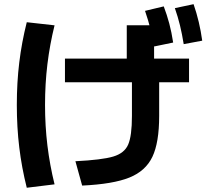

<svg xmlns="http://www.w3.org/2000/svg" viewBox="-20 -838 978 903"><path d="M600.5 -292.8V-511.7H576.2V-719.2H704.7V-511.7H728.6V-292.8Q728.6 -167.7 696.8 -100.7Q665 -33.7 588.5 -2.9Q512.1 28 366.4 34.8L334.7 -79.7Q459.6 -86 512.4 -101.7Q565.3 -117.4 582.9 -158.3Q600.5 -199.1 600.5 -292.8ZM59.1 -344.7Q59.1 -449.9 70.6 -544.2Q82 -638.5 105.9 -733.5L236.6 -718.9Q214.3 -628.9 203 -536.3Q191.8 -443.8 191.8 -344.7Q191.8 -246.2 203 -153.7Q214.3 -61.1 236.6 29L105.9 45Q82 -50.1 70.6 -144.6Q59.1 -239.1 59.1 -344.7ZM285.5 -562.4H869.1V-451H285.5ZM662.1 -786.9 750.1 -808Q765.3 -767.9 776.2 -727.1Q787 -686.3 794.4 -637.9L705.3 -619.5Q691.5 -701 662.1 -786.9ZM802.4 -799.7 890.4 -818.4Q918.9 -736.1 931.1 -646.7L844 -630.4Q836.3 -678.1 826.5 -718.5Q816.7 -758.9 802.4 -799.7Z"/></svg>

Font: Pretendard JP Variable
Style: Regular
Weight: 400
Designer: Base glyphs from Inter by Rasmus Andersson; Hangul glyphs from Noto Sans CJK(Source Han Sans) by Jang Soo-young and Kang
Foundry: Kil Hyung-jin
Version: Version 1.307;Glyphs 3.2 (3192)